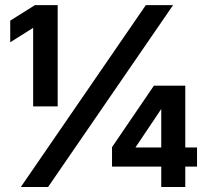

<svg xmlns="http://www.w3.org/2000/svg" viewBox="-20 -748 837 768"><path d="M210.7 -322.3H112.6V-636.2H112L20.9 -578.9V-665.4L119.7 -727.5H210.7ZM563.3 -727.5H672.3L172.3 0H63.3ZM428.1 -159.4 595.6 -405.3H660V-311.7H624.8L522.2 -158.7V-158.1H768.1V-81.5H428.1ZM625 -105.3V-139.7V-405.3H721.1V0H625Z"/></svg>

Font: Intratopia Thin
Style: Regular
Weight: 100
Designer: Rasmus Andersson
Foundry: rsms
Version: Version 3.000;Glyphs 3.2.3 (3260)